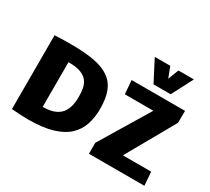

<svg xmlns="http://www.w3.org/2000/svg" viewBox="-179 -1286 1754 1602"><g transform="rotate(30 698.0 -484.5)"><path d="M237.8 5.9Q201.7 5.9 162.1 3.9Q122.6 2 79.1 -2V-712.9Q122.6 -715.3 163.1 -716.1Q203.6 -716.8 240.7 -716.8Q368.7 -716.8 459.2 -700Q549.8 -683.1 606.4 -644Q663.1 -605 689.5 -538.3Q715.8 -471.7 715.8 -372.1Q715.8 -288.1 692.9 -218.8Q669.9 -149.4 616 -99.1Q562 -48.8 469.5 -21.5Q377 5.9 237.8 5.9ZM295.9 -146.5Q355.5 -146.5 396.5 -161.4Q437.5 -176.3 462.9 -204.8Q488.3 -233.4 499.8 -274.9Q511.2 -316.4 511.2 -369.6Q511.2 -407.7 505.4 -444.3Q499.5 -481 478.8 -511Q458 -541 414.3 -558.8Q370.6 -576.7 294.9 -576.7Q294.4 -576.7 293.7 -576.7Q293 -576.7 292 -576.7V-146.5Q293 -146.5 293.9 -146.5Q294.9 -146.5 295.9 -146.5ZM821.8 0V-105.5L1107.9 -579.6H833L822.8 -710.9H1337.4L1336.4 -595.2L1073.7 -130.4H1346.2L1356 0ZM999 -771 893.1 -975.1H1042.5L1082 -873L1121.1 -975.1H1270.5L1164.1 -771Z"/></g></svg>

Font: Comme Black
Style: Regular
Weight: 900
Version: Version 1.000;gftools[0.9.27]